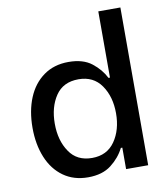

<svg xmlns="http://www.w3.org/2000/svg" viewBox="-84 -821 785 899"><g transform="rotate(-10 308.5 -371.5)"><path d="M46 -266Q46 -346 71.5 -408Q97 -470 146.5 -505.5Q196 -541 265 -541Q334 -541 375 -509Q416 -477 437 -435H444V-750H549V0H444V-102H437Q415 -58 373 -25.5Q331 7 263 7Q195 7 146 -28Q97 -63 71.5 -125Q46 -187 46 -266ZM189 -133Q225 -79 297 -79Q368 -79 405.5 -133Q443 -187 443 -266Q443 -345 405.5 -399Q368 -453 297 -453Q224 -453 188 -399.5Q152 -346 152 -267Q152 -187 189 -133Z"/></g></svg>

Font: Lopes Sans Medium
Style: Regular
Weight: 500
Designer: Gabriel Lam, Diego Maldonado
Foundry: TypeRant, Foresti Design
Version: Version 4.000